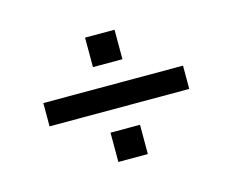

<svg xmlns="http://www.w3.org/2000/svg" viewBox="-58 -623 579 478"><g transform="rotate(-15 231.5 -384.0)"><path d="M194 -468.5V-544.5H270V-468.5ZM51.5 -354V-414H411.5V-354ZM194 -224V-299.5H270V-224Z"/></g></svg>

Font: Big Shoulders Stencil Display Medium
Style: Regular
Weight: 500
Designer: Patric King
Foundry: XO Type Co
Version: Version 1.000